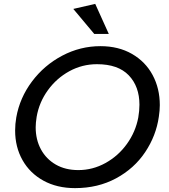

<svg xmlns="http://www.w3.org/2000/svg" viewBox="-20 -956 872 990"><path d="M799 -354Q804 -387 804 -414Q804 -500 767 -569Q730 -638 660.5 -678Q591 -718 498 -718Q394 -718 301 -669Q208 -620 145 -536Q82 -452 64 -351Q58 -317 58 -283Q58 -198 96 -130.5Q134 -63 204 -24.5Q274 14 367 14Q485 14 578.5 -36.5Q672 -87 728.5 -171.5Q785 -256 799 -354ZM699 -416Q699 -385 693 -350Q679 -276 634.5 -214Q590 -152 524 -115.5Q458 -79 384 -79Q317 -79 267.5 -107.5Q218 -136 191 -186Q164 -236 164 -300Q164 -322 169 -354Q182 -429 227 -491Q272 -553 338 -589Q404 -625 480 -625Q589 -625 644 -567.5Q699 -510 699 -416ZM466 -781H541L471 -936L358 -910Z"/></svg>

Font: Geom
Style: Italic
Weight: 400
Italic angle: -10°
Version: Version 1.102